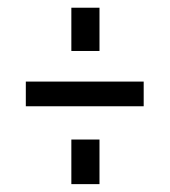

<svg xmlns="http://www.w3.org/2000/svg" viewBox="-20 -612 433 490"><path d="M45.9 -340.8V-403.8H346.7V-340.8ZM162.1 -142.1V-255.9H233.9V-142.1ZM162.1 -481.9V-592.3H233.9V-481.9Z"/></svg>

Font: Antonio ExtraLight
Style: Regular
Weight: 250
Designer: Vernon Adams
Foundry: Vernon Adams
Version: Version 1.002